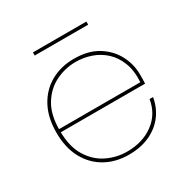

<svg xmlns="http://www.w3.org/2000/svg" viewBox="-156 -816 941 961"><g transform="rotate(-30 314.0 -335.0)"><path d="M70 -261V-279H550Q554 -344 535.5 -391.5Q517 -439 483.5 -469.5Q450 -500 407.5 -514.5Q365 -529 320 -529Q259 -529 204 -502Q149 -475 114.5 -419Q80 -363 80 -275V-267Q80 -179 114.5 -122Q149 -65 204 -38Q259 -11 320 -11Q410 -11 472.5 -57Q535 -103 548 -183H568Q559 -128 527 -85Q495 -42 442.5 -17.5Q390 7 320 7Q245 7 186 -26Q127 -59 93.5 -121Q60 -183 60 -270Q60 -357 93.5 -419Q127 -481 186 -514Q245 -547 320 -547Q403 -547 458 -512.5Q513 -478 540.5 -425Q568 -372 568 -315Q568 -296 568 -285.5Q568 -275 567 -261ZM159 -659V-677H468V-659Z"/></g></svg>

Font: Poppins Devanagari Thin
Style: Regular
Weight: 100
Designer: Ninad Kale (Devanagari), Jonny Pinhorn (Latin)
Foundry: Indian Type Foundry
Version: 4.005